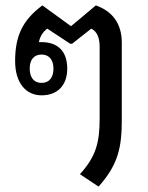

<svg xmlns="http://www.w3.org/2000/svg" viewBox="-20 -582 549 711"><path d="M345 109C418 27 431 -36 431 -139V-424C431 -494 397 -540 335 -562L243 -485L137 -562C64 -508 36 -449 36 -356C36 -276 75 -229 134 -229C193 -229 229 -266 229 -328C229 -395 191 -426 134 -426C131 -426 127 -426 124 -426C128 -447 139 -464 155 -476L240 -420H247L318 -476C340 -465 349 -441 349 -409V-144C349 -55 336 -3 276 63ZM134 -275C105 -275 90 -296 90 -328C90 -360 105 -380 134 -380C163 -380 178 -359 178 -328C178 -296 163 -275 134 -275Z"/></svg>

Font: Noto Sans Thai Looped SemiCondensed
Style: Regular
Weight: 400
Width: 4
Designer: Sasikarn Vongin, Ben Mitchell
Foundry: The Fontpad Ltd
Version: Version 1.001